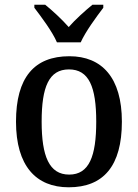

<svg xmlns="http://www.w3.org/2000/svg" viewBox="-20 -786 586 816"><path d="M222 -606H323C343 -651 390 -715 419 -753V-766H373C341 -740 300 -703 272 -671C244 -703 204 -740 172 -766H126V-753C155 -715 203 -651 222 -606ZM272 10C420 10 498 -81 498 -269C498 -456 413 -547 275 -547C125 -547 48 -456 48 -269C48 -81 133 10 272 10ZM274 -44C189 -44 157 -122 157 -269C157 -417 188 -491 273 -491C358 -491 389 -417 389 -269C389 -122 359 -44 274 -44Z"/></svg>

Font: Noto Serif SemiCondensed Medium
Style: Regular
Weight: 500
Width: 4
Designer: Monotype Design Team
Foundry: Monotype Imaging Inc.
Version: Version 2.014